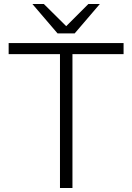

<svg xmlns="http://www.w3.org/2000/svg" viewBox="-20 -934 657 954"><path d="M278 0H340V-665H594V-720H23V-665H278ZM141 -914 266 -768H351L476 -914H419L309 -804L198 -914Z"/></svg>

Font: Aspekta 250
Style: Regular
Weight: 250
Designer: Ivo Dolenc
Version: Version 2.000